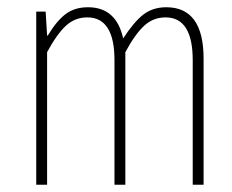

<svg xmlns="http://www.w3.org/2000/svg" viewBox="-20 -510 640 530"><path d="M80 0V-478H106L110 -412H112Q136 -452 161 -471Q186 -490 223 -490Q301 -490 320 -404Q350 -450 376 -470Q402 -490 439 -490Q542 -490 542 -348V0H512V-344Q512 -462 437 -462Q403 -462 378 -439Q353 -416 326 -366V0H296V-344Q296 -462 221 -462Q187 -462 162 -439Q137 -416 110 -366V0Z"/></svg>

Font: TypoPRO Source Code Pro
Style: Regular
Weight: 200
Monospace: yes
Designer: Paul D. Hunt, Teo Tuominen
Foundry: Adobe Systems Incorporated
Version: Version 2.010;PS 1.0;hotconv 1.0.84;makeotf.lib2.5.63406